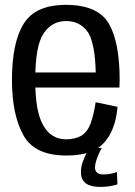

<svg xmlns="http://www.w3.org/2000/svg" viewBox="-20 -620 543 771"><path d="M246 4.5V-60.5Q185.5 -60.5 154 -116Q121.5 -170.5 121.5 -299Q121.5 -436.5 155 -485.5Q188 -535.5 245.5 -535.5Q304 -535.5 335 -487.5Q361.5 -443 364.5 -329H111.5V-268.5H459.5Q460.5 -283 460.5 -299.5Q460.5 -450 417 -525.5Q372 -600.5 245 -600.5Q122 -600.5 75.5 -525Q28 -449.5 28 -299Q28 -159.5 74 -77Q119 4.5 246 4.5ZM246 -60.5V4.5Q313.5 4.5 355 -15.5Q396.5 -35 421.5 -80Q446 -124.5 452 -191L364 -209.5Q357.5 -163.5 344.5 -126Q331 -89 305.5 -74.5Q280 -60.5 246 -60.5ZM381.5 130.5Q397.5 130.5 412 128.8Q426.5 127 437 124.5Q447.5 122 451.5 120.5L449.5 70.5Q446 72.5 436.8 75Q427.5 77.5 416.2 79Q405 80.5 395 80.5Q378 80.5 369.8 73.2Q361.5 66 361.5 52.5Q361.5 41 366.2 25.8Q371 10.5 377.5 -4Q384 -18.5 388.5 -26H340Q334.5 -18 326.2 -2.5Q318 13 311.5 32.5Q305 52 305 71Q305 94.5 315.8 107.5Q326.5 120.5 344 125.5Q361.5 130.5 381.5 130.5Z"/></svg>

Font: Anybody SemiCondensed
Style: Regular
Weight: 400
Width: 4
Version: Version 1.113;gftools[0.9.25]